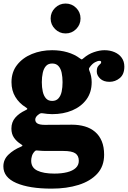

<svg xmlns="http://www.w3.org/2000/svg" viewBox="-36 -828 740 1111"><path d="M343.5 -634.5Q379.5 -634.5 404.8 -660Q430 -685.5 430 -721Q430 -757 404.8 -782.2Q379.5 -807.5 343.5 -807.5Q308 -807.5 282.5 -782.2Q257 -757 257 -721Q257 -685.5 282.5 -660Q308 -634.5 343.5 -634.5ZM206 -352.5Q206 -382 211.5 -406.8Q217 -431.5 230 -446Q243 -460.5 266 -460.5Q289 -460.5 302.2 -446Q315.5 -431.5 320.8 -406.8Q326 -382 326 -352.5Q326 -322.5 320.8 -298Q315.5 -273.5 302.2 -258.8Q289 -244 266 -244Q243 -244 230 -258.8Q217 -273.5 211.5 -298Q206 -322.5 206 -352.5ZM30.5 -352.5Q30.5 -304 52.8 -267.2Q75 -230.5 113 -207Q122 -201.5 122.2 -198.2Q122.5 -195 111.5 -190Q74 -172.5 52 -146.8Q30 -121 30 -84Q30 -53 45 -31.2Q60 -9.5 84.5 6Q93.5 11.5 94 14.2Q94.5 17 84 21.5Q42.5 38.5 13 66.8Q-16.5 95 -16.5 135Q-16.5 198.5 58.5 231Q133.5 263.5 262.5 263.5Q350 263.5 418.5 242Q487 220.5 526.8 177.2Q566.5 134 566.5 67.5Q566.5 22 552.8 -11Q539 -44 514 -65.2Q489 -86.5 454.8 -96.5Q420.5 -106.5 379.5 -106.5Q369 -106.5 347.2 -106.2Q325.5 -106 300.8 -106Q276 -106 255 -105.8Q234 -105.5 224.5 -105.5Q194.5 -105.5 181.2 -113.2Q168 -121 168 -136Q168 -145 174 -153Q180 -161 190 -167.5Q194.5 -171 199 -172.2Q203.5 -173.5 211 -172.5Q224.5 -170.5 238 -169Q251.5 -167.5 266 -167.5Q330.5 -167.5 382 -189.2Q433.5 -211 464 -252.2Q494.5 -293.5 494.5 -352.5Q494.5 -388 481 -419.5Q478 -427.5 479 -431.2Q480 -435 485 -441.5Q498.5 -459.5 513.8 -467.8Q529 -476 539.5 -476Q549.5 -476 549.5 -468Q549.5 -461.5 543.2 -457Q537 -452.5 530.5 -443.2Q524 -434 524 -413.5Q524 -392 543.5 -373.2Q563 -354.5 597.5 -354.5Q631 -354.5 657.2 -376.2Q683.5 -398 683.5 -442.5Q683.5 -472.5 668.2 -493.8Q653 -515 626.8 -526.2Q600.5 -537.5 568.5 -537.5Q540.5 -537.5 507.5 -526.2Q474.5 -515 447 -491Q439 -484 436.8 -484.2Q434.5 -484.5 426 -490.5Q395.5 -513.5 354.2 -525.5Q313 -537.5 266 -537.5Q202 -537.5 148.5 -515.5Q95 -493.5 62.8 -452.2Q30.5 -411 30.5 -352.5ZM420 102.5Q420 127.5 402.2 144Q384.5 160.5 352.5 168.5Q320.5 176.5 278.5 176.5Q215.5 176.5 180 159.2Q144.5 142 144.5 102Q144.5 89 148.8 74.5Q153 60 165.5 47Q170 42.5 175 42.5Q180 42.5 187.5 43.5Q198.5 44.5 209.5 45Q220.5 45.5 231 45.5Q242 45.5 261.8 45.5Q281.5 45.5 300.8 45.5Q320 45.5 330.5 45.5Q379.5 45.5 399.8 59.2Q420 73 420 102.5Z"/></svg>

Font: Besley ExtraBold
Style: Regular
Weight: 800
Designer: Owen Earl
Foundry: indestructible type*
Version: Version 2.001